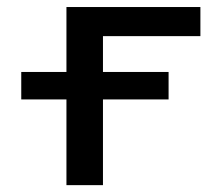

<svg xmlns="http://www.w3.org/2000/svg" viewBox="-20 -540 645 560"><path d="M42 -250V-330.1H173.8V-519.5H564.5V-434.6H280.3V-330.1H471.7V-250H280.3V0H173.8V-250Z"/></svg>

Font: GenEi M Gothic v2 Medium
Style: Regular
Weight: 500
Version: Version 2.0